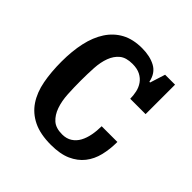

<svg xmlns="http://www.w3.org/2000/svg" viewBox="-144 -625 751 751"><g transform="rotate(45 231.0 -250.0)"><path d="M242 10Q183 10 144 -9Q105 -28 82 -62.5Q59 -97 50 -144.5Q41 -192 41 -250Q41 -308 51.5 -355.5Q62 -403 84.5 -437.5Q107 -472 142 -491Q177 -510 227 -510Q271 -510 301.5 -493.5Q332 -477 340 -437H344L364 -500H419V-337H334Q334 -355 330 -373.5Q326 -392 315.5 -407Q305 -422 287.5 -431Q270 -440 244 -440Q209 -440 190 -424.5Q171 -409 161 -382.5Q151 -356 149 -321.5Q147 -287 147 -250Q147 -212 149 -176.5Q151 -141 161 -112.5Q171 -84 190 -67Q209 -50 244 -50Q268 -50 285 -61Q302 -72 312 -90.5Q322 -109 326.5 -133Q331 -157 331 -182H418Q418 -142 409.5 -107Q401 -72 380.5 -46Q360 -20 326.5 -5Q293 10 242 10Z"/></g></svg>

Font: HermeneusOne
Style: Regular
Weight: 400
Designer: Rodrigo Fuenzalida, Pablo Impallari
Foundry: Pablo Impallari, Rodrigo Fuenzalida
Version: Version 1.000; ttfautohint (v0.8) -G 200 -r 50